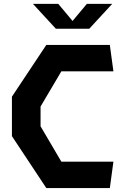

<svg xmlns="http://www.w3.org/2000/svg" viewBox="-20 -959 660 979"><path d="M40.8 -264.8V-466.1L216.2 -730H540L558.3 -595.4H292.9L186.8 -415.8V-315L292.9 -134.6H558.3L540 0H216.2ZM264.8 -812.5H435.2L552.2 -939.4H423L350 -852.1L277 -939.4H147.8Z"/></svg>

Font: Monaspace Krypton Var
Style: Regular
Weight: 400
Designer: Riley Cran and the Lettermatic Team
Version: Version 1.101 (Monaspace Krypton Var)